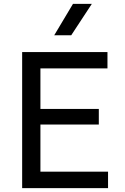

<svg xmlns="http://www.w3.org/2000/svg" viewBox="-20 -968 645 988"><path d="M94 0V-700H533V-616H188V-407.5H488.5V-327H188V-84.5H536V0ZM259 -786.5 355.5 -948H452.5L346.5 -786.5Z"/></svg>

Font: Geologica Roman Light
Style: Regular
Weight: 300
Designer: Sindre Bremnes, Frode Helland
Foundry: Monokrom Skriftforlag AS
Version: Version 1.010;gftools[0.9.28]